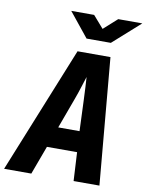

<svg xmlns="http://www.w3.org/2000/svg" viewBox="-120 -1021 832 1091"><g transform="rotate(10 296.0 -475.0)"><path d="M-19 0 276 -730H466L531 0H382L373 -165H199L138 0ZM243 -285H366L359 -461Q358 -499 355.5 -536.5Q353 -574 352 -595Q345 -574 333.5 -537Q322 -500 308 -462ZM314 -810 201 -950H333L394 -880L472 -950H611L454 -810Z"/></g></svg>

Font: JetBrains Mono NL ExtraBold
Style: Italic
Weight: 800
Italic angle: -9°
Monospace: yes
Designer: Philipp Nurullin, Konstantin Bulenkov
Foundry: JetBrains
Version: Version 2.305; ttfautohint (v1.8.4.7-5d5b)